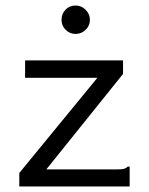

<svg xmlns="http://www.w3.org/2000/svg" viewBox="-20 -676 540 696"><path d="M50 -49 333 -394H71V-457H426V-408L148 -62H406Q422 -62 429.5 -64Q437 -66 443 -72H450V0H50ZM203 -604Q203 -626 217.5 -641Q232 -656 254 -656Q275 -656 290.5 -640.5Q306 -625 306 -604Q306 -583 290.5 -568Q275 -553 254 -553Q233 -553 218 -568Q203 -583 203 -604Z"/></svg>

Font: Vazir Code
Style: Code
Weight: 400
Foundry: DejaVu fonts team - Redesigned by Saber Rastikerdar
Version: Version 1.1.2